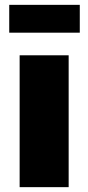

<svg xmlns="http://www.w3.org/2000/svg" viewBox="-20 -772 364 792"><path d="M18.1 -752H309.1V-637.2H18.1ZM61 -543.9H263.2V0H61Z"/></svg>

Font: Montserrat arm ExtraBold
Style: Regular
Weight: 800
Designer: Julieta Ulanovsky
Foundry: Julieta Ulanovsky
Version: Version 6.000;PS 006.000;hotconv 1.0.88;makeotf.lib2.5.64775